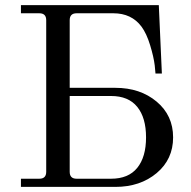

<svg xmlns="http://www.w3.org/2000/svg" viewBox="-20 -732 748 752"><path d="M62 0V-32H134Q161 -32 161 -59V-653Q161 -680 134 -680H62V-712H602L614 -444H589L586 -476Q582 -509 568 -555Q554 -601 534 -628Q495 -680 424 -680H280Q253 -680 253 -653V-388H432Q529 -388 593.5 -334Q658 -280 658 -194Q658 -108 593.5 -54Q529 0 432 0ZM253 -356V-59Q253 -32 280 -32H415Q483 -32 517.5 -74.5Q552 -117 552 -194Q552 -271 517.5 -313.5Q483 -356 415 -356Z"/></svg>

Font: Old Standard TT
Style: Regular
Weight: 400
Designer: Alexey Kryukov <alexios@thessalonica.org.ru>
Version: Version 1.0